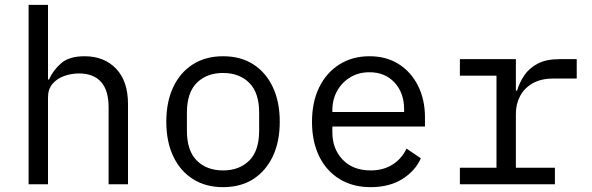

<svg xmlns="http://www.w3.org/2000/svg" viewBox="-20 -760 2440 792"><path d="M98 -740H178V-432H182Q199 -470 232 -499Q265 -528 329 -528Q410 -528 459 -476.5Q508 -425 508 -331V0H428V-317Q428 -388 396.5 -422.5Q365 -457 306 -457Q274 -457 244.5 -446.5Q215 -436 196.5 -414Q178 -392 178 -358V0H98Z M900 12Q828 12 775.5 -21.5Q723 -55 694.5 -115.5Q666 -176 666 -258Q666 -340 694.5 -400.5Q723 -461 775.5 -494.5Q828 -528 900 -528Q973 -528 1025 -494.5Q1077 -461 1105.5 -400.5Q1134 -340 1134 -258Q1134 -176 1105.5 -115.5Q1077 -55 1025 -21.5Q973 12 900 12ZM900 -57Q967 -57 1008 -97.5Q1049 -138 1049 -221V-295Q1049 -378 1008 -418.5Q967 -459 900 -459Q833 -459 792 -418.5Q751 -378 751 -295V-221Q751 -138 792 -97.5Q833 -57 900 -57Z M1509 12Q1435 12 1380.5 -21.5Q1326 -55 1296.5 -115.5Q1267 -176 1267 -257Q1267 -340 1297 -400.5Q1327 -461 1380.5 -494.5Q1434 -528 1504 -528Q1574 -528 1625 -495.5Q1676 -463 1704.5 -406Q1733 -349 1733 -276V-238H1351V-214Q1351 -146 1393.5 -101.5Q1436 -57 1509 -57Q1561 -57 1599 -81Q1637 -105 1657 -147L1716 -107Q1693 -55 1639.5 -21.5Q1586 12 1509 12ZM1504 -462Q1460 -462 1425.5 -441.5Q1391 -421 1371 -385.5Q1351 -350 1351 -305V-298H1647V-309Q1647 -377 1607.5 -419.5Q1568 -462 1504 -462Z M1877 -68H2028V-448H1877V-516H2108V-386H2113Q2123 -420 2143 -449.5Q2163 -479 2198 -497.5Q2233 -516 2287 -516H2359V-436H2262Q2212 -436 2177.5 -416.5Q2143 -397 2125.5 -364Q2108 -331 2108 -291V-68H2269V0H1877Z"/></svg>

Font: Lilex
Style: Regular
Weight: 400
Monospace: yes
Designer: Mike Abbink, Paul van der Laan, Pieter van Rosmalen, Mikhael Khrustik
Foundry: Mikhael Khrustik
Version: Version 2.510